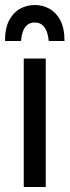

<svg xmlns="http://www.w3.org/2000/svg" viewBox="-22 -748 278 768"><path d="M73 0V-514H161V0ZM236 -584H173Q166 -658 117 -658Q68 -658 62 -584H-2Q-2 -636 15 -667.5Q32 -699 59 -713.5Q86 -728 117 -728Q148 -728 175 -713.5Q202 -699 219 -667.5Q236 -636 236 -584Z"/></svg>

Font: Radio Canada Condensed
Style: Regular
Weight: 400
Width: 3
Designer: Charles Daoud, Etienne Aubert Bonn, Alexandre Saumier Demers, Jacques Le Bailly
Foundry: Radio-Canada
Version: Version 2.104; ttfautohint (v1.8.4.7-5d5b);gftools[0.9.28.de